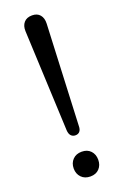

<svg xmlns="http://www.w3.org/2000/svg" viewBox="-141 -755 510 802"><g transform="rotate(-20 114.0 -354.0)"><path d="M115 -179Q103 -179 95.5 -187Q88 -195 87 -211L67 -659Q66 -683 78.5 -697.5Q91 -712 115 -712Q138 -712 150 -697.5Q162 -683 161 -659L141 -211Q141 -195 134 -187Q127 -179 115 -179ZM115 4Q90 4 75 -11.5Q60 -27 60 -51Q60 -75 75 -90.5Q90 -106 115 -106Q140 -106 154.5 -90.5Q169 -75 169 -51Q169 -27 154.5 -11.5Q140 4 115 4Z"/></g></svg>

Font: Nunito ExtraLight
Style: Regular
Weight: 400
Version: Version 3.602